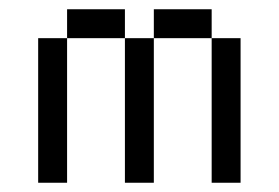

<svg xmlns="http://www.w3.org/2000/svg" viewBox="-20 -395 602 415"><path d="M125 -375V-312.5H250V-375ZM250 -312.5V0H312.5V-312.5ZM312.5 -312.5H437.5V-375H312.5ZM437.5 -312.5V0H500V-312.5ZM125 -312.5H62.5V0H125Z"/></svg>

Font: Medodica
Style: Regular
Weight: 400
Version: Version 001.000